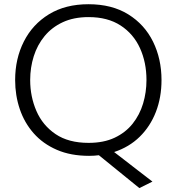

<svg xmlns="http://www.w3.org/2000/svg" viewBox="-20 -746 858 932"><path d="M412.5 10.5Q323 10.5 255.8 -18.8Q188.5 -48 143.5 -99Q98.5 -150 76 -216.5Q53.5 -283 53.5 -357.5Q53.5 -461 95.8 -544.5Q138 -628 217.8 -676.8Q297.5 -725.5 409.5 -725.5Q523.5 -725.5 602.8 -676.2Q682 -627 723 -543.5Q764 -460 764 -357.5Q764 -273.5 736.8 -203Q709.5 -132.5 658.2 -82.2Q607 -32 534 -8L584 30.5Q616 55.5 648.5 80.5Q680.5 105 720 135.5L656.5 167Q624.5 141 593 115.5Q561.5 89.5 529.5 64L460 7.5Q437 10.5 412.5 10.5ZM410 -52.5Q483.5 -52.5 536.5 -77.5Q589.5 -102.5 623.8 -145.5Q658 -188.5 674.5 -243.2Q691 -298 691 -357.5Q691 -443 659.5 -512.2Q628 -581.5 565.5 -622.2Q503 -663 410 -663Q338 -663 284.8 -638.2Q231.5 -613.5 196.2 -570.5Q161 -527.5 143.8 -472.8Q126.5 -418 126.5 -357.5Q126.5 -277 156.8 -207.2Q187 -137.5 249.8 -95Q312.5 -52.5 410 -52.5Z"/></svg>

Font: Heraclito Light
Style: Regular
Weight: 300
Designer: Kostas Bartsokas (font) & Cristiano Sobral (main changes)
Foundry: Kostas Bartsokas (font) & Cristiano Sobral (main changes)
Version: Version 1.00;July 8, 2020;FontCreator 13.0.0.2655 64-bit